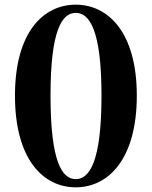

<svg xmlns="http://www.w3.org/2000/svg" viewBox="-20 -784 648 821"><path d="M196 -375C196 -655 245 -729 304 -729C363 -729 414 -654 414 -375C414 -94 363 -18 304 -18C245 -18 196 -93 196 -375ZM304 -764C165 -764 44 -646 44 -375C44 -102 165 17 304 17C442 17 565 -102 565 -375C565 -646 442 -764 304 -764Z"/></svg>

Font: Noto Serif CJK JP Black
Style: Regular
Weight: 900
Designer: Ryoko NISHIZUKA 西塚涼子 (kana & ideographs); Frank Grießhammer (Latin, Greek & Cyrillic); Wenlong ZHANG 张文龙 (bopomofo); San
Foundry: Adobe Systems Incorporated
Version: Version 1.001;PS 1.001;hotconv 16.6.54;makeotf.lib2.5.65590